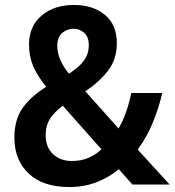

<svg xmlns="http://www.w3.org/2000/svg" viewBox="-20 -744 704 774"><path d="M278 -724Q355 -724 403 -684Q451 -644 451 -570Q451 -505 415.5 -459Q380 -413 324 -376L458 -226Q476 -257 488.5 -293Q501 -329 509 -369H634Q622 -315 598 -254.5Q574 -194 535 -141L664 0H514L459 -62Q418 -28 368 -9Q318 10 259 10Q153 10 95.5 -44.5Q38 -99 38 -189Q38 -262 71 -308.5Q104 -355 166 -394Q130 -439 113.5 -478Q97 -517 97 -565Q97 -638 147.5 -681Q198 -724 278 -724ZM277 -628Q251 -628 231 -611.5Q211 -595 211 -559Q211 -531 223 -503Q235 -475 258 -447Q299 -473 318.5 -500Q338 -527 338 -562Q338 -595 319.5 -611.5Q301 -628 277 -628ZM233 -318Q200 -293 182 -265.5Q164 -238 164 -199Q164 -151 193.5 -123Q223 -95 270 -95Q306 -95 335 -107Q364 -119 389 -142Z"/></svg>

Font: Noto Sans Malayalam SemiCondensed SemiBold
Style: Regular
Weight: 600
Width: 4
Designer: Jelle Bosma - Monotype Design Team
Foundry: Monotype Imaging Inc.
Version: Version 2.104; ttfautohint (v1.8.4.7-5d5b)